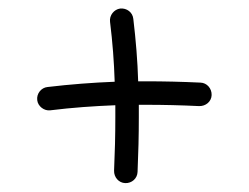

<svg xmlns="http://www.w3.org/2000/svg" viewBox="-20 -443 574 443"><path d="M65.9 -211.9C67.4 -197.8 82 -186.5 96.2 -188.5C147 -194.8 196.8 -198.2 246.1 -200.2V-172.4C246.1 -131.8 245.1 -90.8 243.2 -49.3C242.7 -34.2 253.9 -21 269 -20.5C284.2 -20 296.9 -31.2 297.4 -46.4C299.3 -88.9 300.3 -130.9 300.3 -172.4V-201.2H316.4C356.9 -201.2 397.9 -200.2 439.5 -198.2C454.6 -197.8 467.8 -208.5 468.3 -223.6C468.8 -238.8 457.5 -252 442.4 -252.4C399.9 -254.4 357.9 -255.4 316.4 -255.4H298.8C297.4 -302.2 293.5 -350.1 287.6 -399.4C286.1 -414.6 272.5 -424.8 257.3 -423.3C243.2 -421.4 231.9 -407.7 233.9 -392.6C239.7 -345.7 243.2 -299.8 244.6 -254.4C193.8 -252.4 142.6 -248.5 89.4 -242.2C75.2 -240.7 64 -227.1 65.9 -211.9Z"/></svg>

Font: Mikhak Light
Style: Regular
Weight: 300
Designer: Amin Abedi
Version: Version 3.2